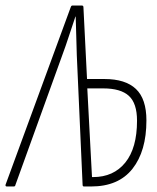

<svg xmlns="http://www.w3.org/2000/svg" viewBox="-47 -675 570 695"><path d="M-22 0Q-28 0 -27 -6L209 -649Q211 -655 215 -655H249Q255 -655 255 -649L268 -389H331Q407 -389 445 -353Q483 -317 483 -239Q483 -128 432.5 -64Q382 0 283 0H257Q252 0 252 -6L231 -475Q230 -511 229 -546Q228 -581 227 -615H226Q214 -580 202.5 -544.5Q191 -509 178 -474L9 -6Q8 0 3 0ZM286 -34H290Q364 -34 406.5 -86.5Q449 -139 449 -238Q449 -301 419.5 -328Q390 -355 327 -355H269Z"/></svg>

Font: Sofia Sans Extra Condensed ExtraLight
Style: Italic
Weight: 250
Italic angle: -9°
Version: Version 4.100